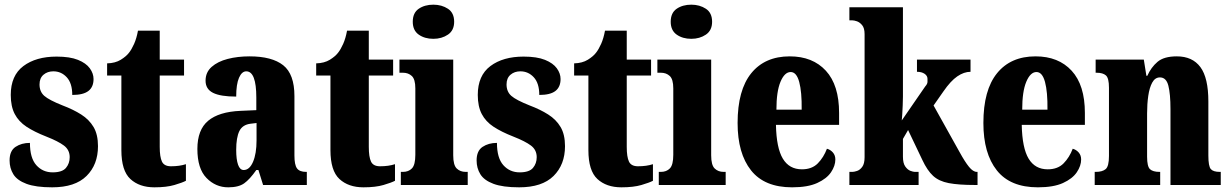

<svg xmlns="http://www.w3.org/2000/svg" viewBox="-20 -791 5260 821"><path d="M203 10Q133 10 93 -5Q53 -20 37 -46Q21 -72 21 -105Q21 -146 46.5 -163Q72 -180 108 -180Q108 -115 135.5 -84.5Q163 -54 205 -54Q246 -54 262 -73Q278 -92 278 -119Q278 -150 253.5 -168.5Q229 -187 178 -207Q127 -227 93.5 -249Q60 -271 43 -303.5Q26 -336 26 -385Q26 -468 80 -508.5Q134 -549 222 -549Q279 -549 313.5 -535Q348 -521 364 -499Q380 -477 380 -453Q380 -419 358 -402Q336 -385 289 -385Q289 -435 265.5 -460.5Q242 -486 208 -486Q183 -486 166 -471.5Q149 -457 149 -430Q149 -399 169.5 -381Q190 -363 248 -340Q293 -323 327 -301.5Q361 -280 380 -248Q399 -216 399 -166Q399 -87 350 -38.5Q301 10 203 10Z M640 10Q576 10 537.5 -25.5Q499 -61 499 -149V-468H438V-520Q473 -521 496.5 -535.5Q520 -550 532 -566Q543 -580 553.5 -603.5Q564 -627 570 -660H663V-536H767V-468H663V-163Q663 -120 672.5 -100Q682 -80 711 -80Q748 -80 775 -89V-18Q760 -10 726 0Q692 10 640 10Z M956 10Q902 10 863 -30Q824 -70 824 -154Q824 -236 870 -274.5Q916 -313 1008 -317L1076 -320V-374Q1076 -486 1033 -486Q1014 -486 1002 -458.5Q990 -431 990 -378Q923 -378 891 -394Q859 -410 859 -446Q859 -482 885 -505Q911 -528 953.5 -539Q996 -550 1047 -550Q1143 -550 1191 -512Q1239 -474 1239 -380V-126Q1239 -86 1250 -71Q1261 -56 1289 -56H1292V0H1105L1085 -64H1076Q1048 -24 1024 -7Q1000 10 956 10ZM1022 -64Q1047 -64 1062 -99Q1077 -134 1077 -191V-265L1052 -262Q1017 -258 1003.5 -230.5Q990 -203 990 -150Q990 -109 998 -86.5Q1006 -64 1022 -64Z M1534 10Q1470 10 1431.5 -25.5Q1393 -61 1393 -149V-468H1332V-520Q1367 -521 1390.5 -535.5Q1414 -550 1426 -566Q1437 -580 1447.5 -603.5Q1458 -627 1464 -660H1557V-536H1661V-468H1557V-163Q1557 -120 1566.5 -100Q1576 -80 1605 -80Q1642 -80 1669 -89V-18Q1654 -10 1620 0Q1586 10 1534 10Z M1833 -625Q1796 -625 1770.5 -643Q1745 -661 1745 -698Q1745 -736 1770.5 -753.5Q1796 -771 1833 -771Q1869 -771 1895.5 -753.5Q1922 -736 1922 -698Q1922 -661 1895.5 -643Q1869 -625 1833 -625ZM1694 0V-56H1703Q1727 -56 1741.5 -71Q1756 -86 1756 -129V-413Q1756 -452 1741 -466Q1726 -480 1703 -480H1688V-536H1918V-127Q1918 -85 1933 -70.5Q1948 -56 1971 -56H1980V0Z M2200 10Q2130 10 2090 -5Q2050 -20 2034 -46Q2018 -72 2018 -105Q2018 -146 2043.5 -163Q2069 -180 2105 -180Q2105 -115 2132.5 -84.5Q2160 -54 2202 -54Q2243 -54 2259 -73Q2275 -92 2275 -119Q2275 -150 2250.5 -168.5Q2226 -187 2175 -207Q2124 -227 2090.5 -249Q2057 -271 2040 -303.5Q2023 -336 2023 -385Q2023 -468 2077 -508.5Q2131 -549 2219 -549Q2276 -549 2310.5 -535Q2345 -521 2361 -499Q2377 -477 2377 -453Q2377 -419 2355 -402Q2333 -385 2286 -385Q2286 -435 2262.5 -460.5Q2239 -486 2205 -486Q2180 -486 2163 -471.5Q2146 -457 2146 -430Q2146 -399 2166.5 -381Q2187 -363 2245 -340Q2290 -323 2324 -301.5Q2358 -280 2377 -248Q2396 -216 2396 -166Q2396 -87 2347 -38.5Q2298 10 2200 10Z M2637 10Q2573 10 2534.5 -25.5Q2496 -61 2496 -149V-468H2435V-520Q2470 -521 2493.5 -535.5Q2517 -550 2529 -566Q2540 -580 2550.5 -603.5Q2561 -627 2567 -660H2660V-536H2764V-468H2660V-163Q2660 -120 2669.5 -100Q2679 -80 2708 -80Q2745 -80 2772 -89V-18Q2757 -10 2723 0Q2689 10 2637 10Z M2936 -625Q2899 -625 2873.5 -643Q2848 -661 2848 -698Q2848 -736 2873.5 -753.5Q2899 -771 2936 -771Q2972 -771 2998.5 -753.5Q3025 -736 3025 -698Q3025 -661 2998.5 -643Q2972 -625 2936 -625ZM2797 0V-56H2806Q2830 -56 2844.5 -71Q2859 -86 2859 -129V-413Q2859 -452 2844 -466Q2829 -480 2806 -480H2791V-536H3021V-127Q3021 -85 3036 -70.5Q3051 -56 3074 -56H3083V0Z M3367 10Q3249 10 3191.5 -62.5Q3134 -135 3134 -265Q3134 -406 3192.5 -478Q3251 -550 3357 -550Q3455 -550 3511.5 -488.5Q3568 -427 3568 -308V-257H3298Q3300 -158 3327.5 -112.5Q3355 -67 3409 -67Q3452 -67 3477 -92.5Q3502 -118 3516 -155Q3531 -151 3541.5 -139Q3552 -127 3552 -109Q3552 -82 3533.5 -54.5Q3515 -27 3474.5 -8.5Q3434 10 3367 10ZM3408 -322Q3409 -398 3397.5 -440.5Q3386 -483 3361 -483Q3335 -483 3317.5 -441.5Q3300 -400 3300 -322Z M3612 0V-56H3625Q3632 -56 3644.5 -60Q3657 -64 3667 -77.5Q3677 -91 3677 -119V-645Q3677 -671 3666.5 -683.5Q3656 -696 3644 -700Q3632 -704 3625 -704H3612V-760H3841V-378Q3841 -361 3840 -340Q3839 -319 3838 -301Q3837 -283 3836 -276L3936 -421Q3946 -432 3946 -441Q3946 -450 3946 -454Q3946 -467 3933.5 -475.5Q3921 -484 3901 -484V-536H4130V-484Q4102 -484 4073.5 -464.5Q4045 -445 4014 -400L3972 -340L4083 -141Q4106 -99 4123.5 -77.5Q4141 -56 4157 -56H4160V0H4149Q4079 0 4037 -8Q3995 -16 3970 -39Q3945 -62 3924 -107L3863 -235L3841 -197V-121Q3841 -93 3851 -79Q3861 -65 3873 -60.5Q3885 -56 3892 -56H3908V0Z M4418 10Q4300 10 4242.5 -62.5Q4185 -135 4185 -265Q4185 -406 4243.5 -478Q4302 -550 4408 -550Q4506 -550 4562.5 -488.5Q4619 -427 4619 -308V-257H4349Q4351 -158 4378.5 -112.5Q4406 -67 4460 -67Q4503 -67 4528 -92.5Q4553 -118 4567 -155Q4582 -151 4592.5 -139Q4603 -127 4603 -109Q4603 -82 4584.5 -54.5Q4566 -27 4525.5 -8.5Q4485 10 4418 10ZM4459 -322Q4460 -398 4448.5 -440.5Q4437 -483 4412 -483Q4386 -483 4368.5 -441.5Q4351 -400 4351 -322Z M4661 0V-56H4665Q4694 -56 4708 -68Q4722 -80 4722 -124V-416Q4722 -457 4709 -468.5Q4696 -480 4669 -480H4665V-536H4871L4882 -467H4886Q4902 -503 4929.5 -526.5Q4957 -550 5012 -550Q5079 -550 5113 -504Q5147 -458 5147 -357V-126Q5147 -80 5157.5 -68Q5168 -56 5196 -56H5200V0H4985V-325Q4985 -389 4976 -424.5Q4967 -460 4940 -460Q4919 -460 4907 -438Q4895 -416 4890 -381Q4885 -346 4885 -306V-121Q4885 -79 4897.5 -67.5Q4910 -56 4938 -56H4941V0Z"/></svg>

Font: Noto Serif Sinhala ExtraCondensed Black
Style: Regular
Weight: 900
Width: 2
Designer: Jelle Bosma - Monotype Design Team
Foundry: Monotype Imaging Inc.
Version: Version 2.007; ttfautohint (v1.8.4.7-5d5b)